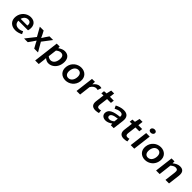

<svg xmlns="http://www.w3.org/2000/svg" viewBox="511 -2677 4839 4839"><g transform="rotate(45 2931.0 -257.0)"><path d="M85 -245C65 -83 170 12 320 12C388 12 455 -10 511 -41L477 -113C435 -90 393 -77 347 -77C260 -77 205 -127 205 -216H548C553 -228 557 -248 560 -270C577 -407 511 -503 365 -503C239 -503 105 -405 85 -245ZM213 -289C234 -371 294 -414 358 -414C432 -414 462 -367 452 -289Z M623 0H755L824 -97C843 -127 863 -156 882 -184H886C901 -156 917 -126 931 -97L985 0H1121L980 -243L1169 -491H1039L975 -398C958 -371 940 -342 923 -315H919C906 -342 892 -371 880 -398L831 -491H694L826 -256Z M1365 -42C1405 -8 1450 12 1497 12C1617 12 1740 -85 1761 -253C1780 -405 1713 -503 1579 -503C1520 -503 1458 -474 1409 -439H1404L1402 -491H1297L1213 194H1340L1359 40ZM1379 -124 1407 -353C1453 -390 1492 -408 1532 -408C1613 -408 1642 -350 1630 -252C1616 -141 1555 -83 1483 -83C1451 -83 1415 -94 1379 -124Z M1878 -245C1858 -82 1969 12 2103 12C2238 12 2372 -82 2392 -245C2412 -409 2301 -503 2166 -503C2032 -503 1898 -409 1878 -245ZM2008 -245C2020 -344 2076 -409 2155 -409C2234 -409 2274 -344 2262 -245C2250 -147 2193 -82 2114 -82C2035 -82 1996 -147 2008 -245Z M2494 0H2621L2657 -300C2699 -374 2754 -401 2797 -401C2820 -401 2834 -398 2852 -393L2887 -493C2871 -500 2854 -503 2826 -503C2769 -503 2707 -468 2661 -404H2657L2659 -491H2554Z M3025 -166C3012 -60 3050 12 3175 12C3218 12 3256 3 3287 -6L3276 -91C3260 -85 3237 -80 3218 -80C3166 -80 3146 -108 3153 -166L3182 -400H3319L3330 -491H3193L3209 -625H3104L3072 -491L2988 -486L2977 -400H3054Z M3391 -132C3380 -46 3439 12 3534 12C3598 12 3656 -17 3709 -54H3713L3716 0H3819L3855 -291C3872 -428 3815 -503 3680 -503C3594 -503 3515 -473 3451 -439L3488 -362C3538 -388 3591 -410 3645 -410C3718 -410 3736 -366 3731 -314C3507 -292 3404 -237 3391 -132ZM3516 -141C3522 -190 3575 -225 3723 -242L3709 -132C3665 -98 3629 -78 3585 -78C3540 -78 3511 -97 3516 -141Z M4037 -166C4024 -60 4062 12 4187 12C4230 12 4268 3 4299 -6L4288 -91C4272 -85 4249 -80 4230 -80C4178 -80 4158 -108 4165 -166L4194 -400H4331L4342 -491H4205L4221 -625H4116L4084 -491L4000 -486L3989 -400H4066Z M4559 -577C4604 -577 4640 -604 4645 -642C4650 -681 4620 -708 4575 -708C4530 -708 4494 -681 4489 -642C4484 -604 4514 -577 4559 -577ZM4424 0H4551L4611 -491H4485Z M4713 -245C4693 -82 4804 12 4938 12C5073 12 5207 -82 5227 -245C5247 -409 5136 -503 5001 -503C4867 -503 4733 -409 4713 -245ZM4843 -245C4855 -344 4911 -409 4990 -409C5069 -409 5109 -344 5097 -245C5085 -147 5028 -82 4949 -82C4870 -82 4831 -147 4843 -245Z M5329 0H5456L5497 -343C5547 -383 5581 -404 5628 -404C5687 -404 5709 -374 5699 -293L5663 0H5790L5828 -308C5843 -432 5802 -503 5686 -503C5612 -503 5553 -468 5499 -425H5494V-491H5389Z"/></g></svg>

Font: Falling Sky
Style: ExtObl
Weight: 400
Designer: Paul D. Hunt
Foundry: Adobe Systems Incorporated
Version: Version 1.02